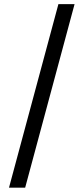

<svg xmlns="http://www.w3.org/2000/svg" viewBox="-20 -781 397 911"><path d="M333.8 -761.4 99.4 109.4H22.7L257.1 -761.4Z"/></svg>

Font: Riot Sans
Style: Regular
Weight: 400
Designer: Rasmus Andersson
Foundry: rsms
Version: Version 3.005